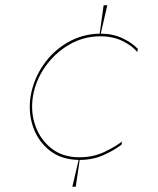

<svg xmlns="http://www.w3.org/2000/svg" viewBox="-20 -598 602 730"><path d="M374 -578 359 -470Q293 -469 237 -436.5Q181 -404 144 -350Q107 -296 96 -230Q87 -168 106.5 -113.5Q126 -59 170 -25Q214 9 279 10L255 112H268L283 10Q333 10 374 -8.5Q415 -27 442 -48L444 -60Q417 -39 375 -19.5Q333 0 282 0Q219 0 176.5 -33Q134 -66 115 -118.5Q96 -171 105 -230Q115 -292 152 -344.5Q189 -397 243.5 -428.5Q298 -460 362 -460Q409 -460 446 -442Q483 -424 502 -400L504 -412Q483 -435 446 -452.5Q409 -470 363 -470L388 -578Z"/></svg>

Font: Jost* 200 Hairline Italic
Style: Italic
Weight: 100
Italic angle: -10°
Version: Version 3.200; ttfautohint (v0.97) -l 8 -r 50 -G 200 -x 14 -